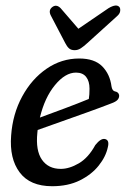

<svg xmlns="http://www.w3.org/2000/svg" viewBox="-20 -652 447 681"><path d="M362.5 -130Q355.5 -96.5 330.2 -64.8Q305 -33 263.2 -12.2Q221.5 8.5 165 8.5Q86.5 8.5 49.8 -40.5Q13 -89.5 19.5 -171.5Q25 -248 58.8 -310Q92.5 -372 145.2 -408.2Q198 -444.5 261 -444.5Q315 -444.5 342.5 -416.8Q370 -389 375.5 -345.5Q378 -330.5 387 -328Q400 -326 402.5 -315Q403.5 -305.5 397.2 -298.2Q391 -291 374 -285Q339.5 -271.5 291.2 -254.2Q243 -237 195.2 -220Q147.5 -203 113.5 -191Q113 -186 112.5 -181Q106 -118 128.8 -85.5Q151.5 -53 195.5 -53Q226 -53 259.8 -72.8Q293.5 -92.5 318 -137.5Q337.5 -162 352 -159Q369 -155.5 362.5 -130ZM249.5 -394.5Q211.5 -394.5 175 -350.2Q138.5 -306 121.5 -235Q159.5 -249 208.5 -267.2Q257.5 -285.5 295 -301Q297.5 -315.5 297.5 -337.5Q297.5 -364 285.5 -379.2Q273.5 -394.5 249.5 -394.5ZM289.5 -499Q277 -487.5 266.8 -480.8Q256.5 -474 245 -474Q232 -474 224.8 -480.5Q217.5 -487 211.5 -499L160.5 -596.5Q150.5 -615.5 165.5 -627Q180 -638 195 -623L258 -550L365 -623Q393 -639.5 403.5 -627Q407.5 -622 406.2 -612.5Q405 -603 395 -594.5Z"/></svg>

Font: Fraunces 144pt S100
Style: Italic
Weight: 400
Italic angle: -16°
Version: Version 1.000; ttfautohint (v1.8.3)